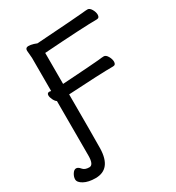

<svg xmlns="http://www.w3.org/2000/svg" viewBox="-245 -841 1035 1132"><g transform="rotate(-30 272.0 -275.0)"><path d="M70.8 168Q22.9 168 -7.6 151.4Q-38.1 134.8 -38.1 113.8Q-38.1 96.2 -26.6 78.1Q-15.1 60.1 -1.2 60.1Q12.7 60.1 26.4 77.1Q40 94.2 70.8 94.2Q100.1 94.2 100.1 30.8V-339.8Q89.8 -346.2 81.3 -363.5Q72.8 -380.9 72.8 -393.1Q72.8 -410.2 88.9 -410.2L100.1 -408.2V-633.8L95.7 -685.1Q95.7 -705.1 115.7 -705.1Q130.9 -705.1 150.9 -699.2L170.9 -691.9Q453.1 -710.9 487.8 -714.8Q513.7 -717.8 525.9 -717.8Q540 -717.8 551.5 -698.5Q563 -679.2 563 -661.1Q563 -639.2 543.9 -639.2Q456.1 -639.2 182.1 -620.1V-409.2Q397 -422.9 433.1 -426.8Q459 -430.2 470.7 -430.2Q484.9 -430.2 496.3 -410.6Q507.8 -391.1 507.8 -373Q507.8 -351.1 488.8 -351.1Q403.8 -351.1 182.1 -337.9V-106.9Q181.2 -39.1 181.2 29.8Q177.7 168 70.8 168Z"/></g></svg>

Font: LXGW WenKai GB Screen
Style: Regular
Weight: 400
Designer: LXGW / Fontworks Inc.
Foundry: LXGW / Fontworks Inc.
Version: Version 1.321;February 19, 2024;FontCreator 14.0.0.2901 64-b